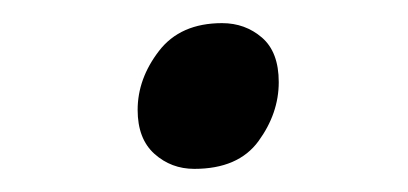

<svg xmlns="http://www.w3.org/2000/svg" viewBox="-20 -353 353 166"><path d="M148 -207Q128 -207 113.5 -220Q99 -233 99 -258Q99 -285 117.5 -309Q136 -333 172 -333Q192 -333 206.5 -320.5Q221 -308 221 -282Q221 -255 203.5 -231Q186 -207 148 -207Z"/></svg>

Font: Playwrite US Trad
Style: Regular
Weight: 400
Designer: Veronika Burian, José Scaglione
Foundry: TypeTogether
Version: Version 1.002